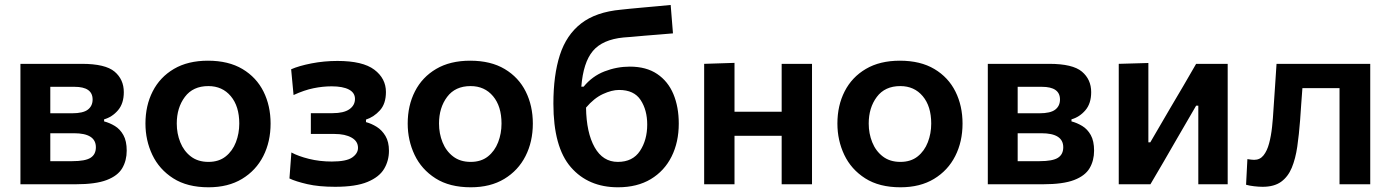

<svg xmlns="http://www.w3.org/2000/svg" viewBox="-20 -762 5752 794"><path d="M64.5 0V-498H318.5Q415.5 -498 453.8 -465.8Q492 -433.5 492 -381Q492 -334 468 -306Q444 -278 410.5 -268.5V-260Q433.5 -254 455 -241Q476.5 -228 490.2 -203.5Q504 -179 504 -139Q504 -98 485.5 -66.5Q467 -35 421.2 -17.5Q375.5 0 293.5 0ZM288 -403H188V-293.5H277.5Q324 -293.5 343.5 -308.8Q363 -324 363 -350.5Q363 -403 288 -403ZM188 -95.5H279Q332.5 -95.5 354.5 -109.5Q376.5 -123.5 376.5 -153Q376.5 -211 286 -211H188Z M842.5 12.5Q754.5 12.5 696.5 -24.5Q638.5 -61.5 610 -121.5Q581.5 -181.5 581.5 -251Q581.5 -325.5 611.5 -384.2Q641.5 -443 699.2 -477Q757 -511 840 -511Q925 -511 982.8 -476.5Q1040.5 -442 1069.8 -383.2Q1099 -324.5 1099 -251Q1099 -176 1068.8 -116.5Q1038.5 -57 981 -22.2Q923.5 12.5 842.5 12.5ZM842 -92.5Q885 -92.5 913.2 -115Q941.5 -137.5 955.5 -173.8Q969.5 -210 969.5 -251Q969.5 -322.5 934.5 -364.2Q899.5 -406 841.5 -406Q778 -406 744.5 -361.2Q711 -316.5 711 -251Q711 -210 725.5 -173.8Q740 -137.5 769.2 -115Q798.5 -92.5 842 -92.5Z M1366 10.5Q1298.5 10.5 1250.8 -0.5Q1203 -11.5 1177 -24L1185 -131.5Q1213.5 -116 1257.8 -105Q1302 -94 1352 -94Q1412.5 -94 1436.5 -110.8Q1460.5 -127.5 1460.5 -150.5Q1460.5 -178 1433.8 -193Q1407 -208 1364 -208H1265.5V-294H1355.5Q1401.5 -294 1424.8 -310.2Q1448 -326.5 1448 -353Q1448 -378.5 1422.8 -391.8Q1397.5 -405 1351.5 -405Q1315 -405 1276.8 -397.2Q1238.5 -389.5 1194 -369L1184 -475.5Q1215.5 -489.5 1267.8 -499.8Q1320 -510 1375.5 -510Q1480 -510 1528 -473.8Q1576 -437.5 1576 -381.5Q1576 -333 1551 -305.5Q1526 -278 1493.5 -267.5V-257Q1516 -251 1537.8 -237.5Q1559.5 -224 1574 -199.8Q1588.5 -175.5 1588.5 -138.5Q1588.5 -97.5 1568.5 -63.8Q1548.5 -30 1500 -9.8Q1451.5 10.5 1366 10.5Z M1927 12.5Q1839 12.5 1781 -24.5Q1723 -61.5 1694.5 -121.5Q1666 -181.5 1666 -251Q1666 -325.5 1696 -384.2Q1726 -443 1783.8 -477Q1841.5 -511 1924.5 -511Q2009.5 -511 2067.2 -476.5Q2125 -442 2154.2 -383.2Q2183.5 -324.5 2183.5 -251Q2183.5 -176 2153.2 -116.5Q2123 -57 2065.5 -22.2Q2008 12.5 1927 12.5ZM1926.5 -92.5Q1969.5 -92.5 1997.8 -115Q2026 -137.5 2040 -173.8Q2054 -210 2054 -251Q2054 -322.5 2019 -364.2Q1984 -406 1926 -406Q1862.5 -406 1829 -361.2Q1795.5 -316.5 1795.5 -251Q1795.5 -210 1810 -173.8Q1824.5 -137.5 1853.8 -115Q1883 -92.5 1926.5 -92.5Z M2535.5 12.5Q2413 12.5 2340.8 -70.5Q2268.5 -153.5 2268.5 -333.5Q2268.5 -451 2295.2 -534.2Q2322 -617.5 2383.2 -665Q2444.5 -712.5 2548 -722Q2559.5 -723.5 2584.2 -725.8Q2609 -728 2640 -731Q2670.5 -733.5 2701 -736.5Q2731 -739.5 2753.5 -741.5L2763 -624Q2740.5 -622 2709.5 -619.5Q2678 -617 2647 -614.5Q2615.5 -611.5 2591.2 -609.5Q2567 -607.5 2558.5 -607Q2471.5 -598.5 2431.8 -551.2Q2392 -504 2384 -403.5H2393.5Q2429 -447 2480 -466.8Q2531 -486.5 2584.5 -486.5Q2652.5 -486.5 2697.5 -456.2Q2742.5 -426 2764.8 -372.8Q2787 -319.5 2787 -251Q2787 -174 2757.2 -114.5Q2727.5 -55 2671.2 -21.2Q2615 12.5 2535.5 12.5ZM2540 -390Q2510 -390 2473.2 -373Q2436.5 -356 2403.5 -317Q2405 -213.5 2439 -153Q2473 -92.5 2535 -92.5Q2596.5 -92.5 2626.5 -137.8Q2656.5 -183 2656.5 -247Q2656.5 -307 2629.2 -348.5Q2602 -390 2540 -390Z M2892 0V-498L3017.5 -502V-300H3212.5V-498H3338V0H3212.5V-200.5H3017.5V0Z M3704 12.5Q3616 12.5 3558 -24.5Q3500 -61.5 3471.5 -121.5Q3443 -181.5 3443 -251Q3443 -325.5 3473 -384.2Q3503 -443 3560.8 -477Q3618.5 -511 3701.5 -511Q3786.5 -511 3844.2 -476.5Q3902 -442 3931.2 -383.2Q3960.5 -324.5 3960.5 -251Q3960.5 -176 3930.2 -116.5Q3900 -57 3842.5 -22.2Q3785 12.5 3704 12.5ZM3703.5 -92.5Q3746.5 -92.5 3774.8 -115Q3803 -137.5 3817 -173.8Q3831 -210 3831 -251Q3831 -322.5 3796 -364.2Q3761 -406 3703 -406Q3639.5 -406 3606 -361.2Q3572.5 -316.5 3572.5 -251Q3572.5 -210 3587 -173.8Q3601.5 -137.5 3630.8 -115Q3660 -92.5 3703.5 -92.5Z M4065 0V-498H4319Q4416 -498 4454.2 -465.8Q4492.5 -433.5 4492.5 -381Q4492.5 -334 4468.5 -306Q4444.5 -278 4411 -268.5V-260Q4434 -254 4455.5 -241Q4477 -228 4490.8 -203.5Q4504.5 -179 4504.5 -139Q4504.5 -98 4486 -66.5Q4467.5 -35 4421.8 -17.5Q4376 0 4294 0ZM4288.5 -403H4188.5V-293.5H4278Q4324.5 -293.5 4344 -308.8Q4363.5 -324 4363.5 -350.5Q4363.5 -403 4288.5 -403ZM4188.5 -95.5H4279.5Q4333 -95.5 4355 -109.5Q4377 -123.5 4377 -153Q4377 -211 4286.5 -211H4188.5Z M4606.5 0V-498L4729 -501.5V-173.5H4737L4819.5 -315Q4847 -361 4873.8 -407Q4900.5 -453 4926.5 -498H5057V0H4935.5V-325H4926.5L4845.5 -185.5Q4818.5 -138.5 4791.5 -92Q4764 -45.5 4737.5 0Z M5201.5 10.5Q5185.5 10.5 5166 8.2Q5146.5 6 5133 2L5138.5 -104Q5147 -102.5 5154.5 -101.8Q5162 -101 5166.5 -101Q5190.5 -101 5205.2 -119.5Q5220 -138 5228.2 -168.8Q5236.5 -199.5 5240.5 -236.8Q5244.5 -274 5246.5 -311.5Q5249.5 -359.5 5253 -407Q5256 -454 5259 -498H5646.5V0H5519.5V-397.5H5366Q5363.5 -363.5 5361 -330Q5358.5 -296 5356.5 -265Q5352 -206 5344.8 -155.8Q5337.5 -105.5 5322 -68.2Q5306.5 -31 5277.8 -10.2Q5249 10.5 5201.5 10.5Z"/></svg>

Font: Heraclito SemiBold
Style: Regular
Weight: 600
Designer: Kostas Bartsokas (font) & Cristiano Sobral (main changes)
Foundry: Kostas Bartsokas (font) & Cristiano Sobral (main changes)
Version: Version 1.00;July 8, 2020;FontCreator 13.0.0.2655 64-bit